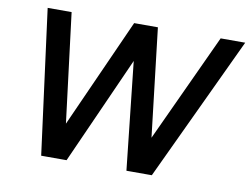

<svg xmlns="http://www.w3.org/2000/svg" viewBox="-76 -808 1193 916"><g transform="rotate(10 520.5 -350.0)"><path d="M598 0 922 -700H1041L712 0ZM176 0 84 -700H200L287 0ZM189 0 503 -700H612L299 0ZM589 0 513 -700H618L700 0Z"/></g></svg>

Font: Figtree SemiBold
Style: Italic
Weight: 600
Italic angle: -9.5°
Foundry: Erik Kennedy
Version: Version 2.001;gftools[0.9.30]